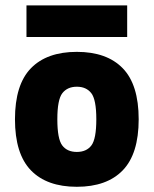

<svg xmlns="http://www.w3.org/2000/svg" viewBox="-20 -699 581 726"><path d="M270.5 7.3Q157.2 7.3 96.9 -54.9Q36.6 -117.2 36.6 -248Q36.6 -378.9 96.9 -440.9Q157.2 -502.9 270.5 -502.9Q383.8 -502.9 444.1 -440.9Q504.4 -378.9 504.4 -248Q504.4 -117.2 444.1 -54.9Q383.8 7.3 270.5 7.3ZM270.5 -124.5Q307.1 -124.5 325.7 -149.2Q344.2 -173.8 344.2 -248Q344.2 -322.3 325.2 -346.7Q306.2 -371.1 270.5 -371.1Q234.9 -371.1 215.8 -346.7Q196.8 -322.3 196.8 -248Q196.8 -173.8 215.3 -149.2Q233.9 -124.5 270.5 -124.5ZM80.1 -559.1V-678.7H460.9V-559.1Z"/></svg>

Font: Anaheim ExtraBold
Style: Regular
Weight: 800
Version: Version 2.001